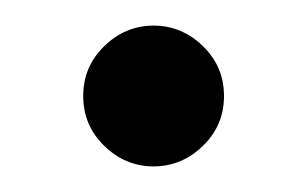

<svg xmlns="http://www.w3.org/2000/svg" viewBox="-20 -280 240 150"><path d="M61.5 -244Q78 -260 100 -260Q122 -260 138.5 -244Q155 -228 155 -205Q155 -182 138.5 -166Q122 -150 100 -150Q78 -150 61.5 -166Q45 -182 45 -205Q45 -228 61.5 -244Z"/></svg>

Font: EB Garamond 12 All SC
Style: AllSC
Weight: 400
Version: Version 0.016 ; ttfautohint (v0.97) -l 8 -r 50 -G 200 -x 0 -